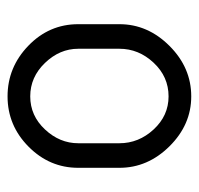

<svg xmlns="http://www.w3.org/2000/svg" viewBox="-29 -490 526 508"><g transform="rotate(-90 234.0 -236.0)"><path d="M424 -292V-183Q424 -108 366.5 -50.5Q309 7 233 7Q158 7 101 -50.5Q44 -108 44 -183V-292Q44 -368 100 -423.5Q156 -479 233 -479Q310 -479 367 -424Q424 -369 424 -292ZM359 -183V-292Q359 -341 321.5 -380Q284 -419 233 -419Q182 -419 145.5 -380Q109 -341 109 -292V-183Q109 -132 145.5 -92.5Q182 -53 233 -53Q285 -53 322 -92.5Q359 -132 359 -183Z"/></g></svg>

Font: Dosis
Style: Regular
Weight: 400
Designer: Edgar Tolentino, Pablo Impallari, Igino Marini
Foundry: Edgar Tolentino, Pablo Impallari, Igino Marini
Version: Version 1.007